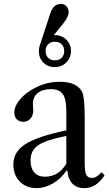

<svg xmlns="http://www.w3.org/2000/svg" viewBox="-20 -963 565 993"><path d="M169 10Q116 10 82.5 -24Q49 -58 49 -112Q49 -177 110.5 -217Q172 -257 323 -289V-387Q323 -450 305 -476Q287 -502 243 -502Q200 -502 175 -481.5Q150 -461 150 -426Q150 -420 151 -408Q152 -396 152 -391Q152 -366 137.5 -349.5Q123 -333 100 -333Q80 -333 67 -346Q54 -359 54 -381Q54 -414 83.5 -449Q113 -484 162 -509Q222 -540 289 -540Q378 -540 405 -487Q418 -460 418 -356V-127Q418 -78 425.5 -60.5Q433 -43 455 -43Q481 -43 504 -72L521 -57Q478 10 417 10Q338 10 328 -80L325 -82Q296 -39 254 -14.5Q212 10 169 10ZM264 -616Q227 -616 204 -639.5Q181 -663 181 -699Q181 -714 186 -729L241 -896Q257 -943 296 -943Q312 -943 323.5 -930.5Q335 -918 335 -900Q335 -876 305 -839L259 -782Q298 -782 322.5 -758.5Q347 -735 347 -699Q347 -664 323 -640Q299 -616 264 -616ZM213 -49Q282 -49 323 -116V-260Q217 -239 177.5 -212Q138 -185 138 -133Q138 -93 157.5 -71Q177 -49 213 -49ZM229 -734Q216 -721 216 -699Q216 -677 229 -664Q242 -651 264 -651Q286 -651 299 -664Q312 -677 312 -699Q312 -721 299 -734Q286 -747 264 -747Q242 -747 229 -734Z"/></svg>

Font: Libre Caslon Text
Style: Regular
Weight: 400
Designer: Pablo Impallari, Rodrigo Fuenzalida
Foundry: Pablo Impallari, Rodrigo Fuenzalida
Version: Version 1.002